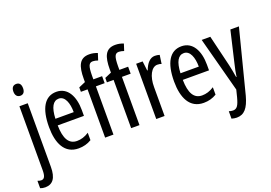

<svg xmlns="http://www.w3.org/2000/svg" viewBox="-144 -1139 2477 1754"><g transform="rotate(-20 1095.0 -262.5)"><path d="M59 -681C59 -645 77 -624 107 -624C137 -624 153 -645 153 -681C153 -718 138 -739 107 -739C76 -739 59 -719 59 -681ZM36 240C108 239 146 190 146 82V-537H65V83C65 141 53 167 22 167C11 167 -1 164 -13 159V231C1 237 17 240 36 240Z M426 -546C313 -546 254 -447 254 -265C254 -109 307 10 444 10C490 10 531 -1 569 -24V-96C529 -70 492 -59 453 -59C374 -59 336 -123 334 -253H589V-309C589 -442 536 -546 426 -546ZM426 -480C486 -480 513 -405 513 -317H335C340 -428 371 -480 426 -480Z M869 -469V-537H784V-574C785 -665 796 -694 835 -694C850 -694 866 -690 884 -684L905 -749C877 -760 854 -765 825 -765C730 -765 703 -695 703 -571V-540L638 -512V-469H703V0H784V-469Z M1122 -469V-537H1037V-574C1038 -665 1049 -694 1088 -694C1103 -694 1119 -690 1137 -684L1158 -749C1130 -760 1107 -765 1078 -765C983 -765 956 -695 956 -571V-540L891 -512V-469H956V0H1037V-469Z M1384 -547C1337 -547 1302 -507 1279 -445H1274L1263 -537H1200V0H1281V-280C1280 -385 1321 -463 1378 -463C1393 -463 1406 -461 1418 -456L1430 -540C1414 -545 1399 -547 1384 -547Z M1642 -546C1529 -546 1470 -447 1470 -265C1470 -109 1523 10 1660 10C1706 10 1747 -1 1785 -24V-96C1745 -70 1708 -59 1669 -59C1590 -59 1552 -123 1550 -253H1805V-309C1805 -442 1752 -546 1642 -546ZM1642 -480C1702 -480 1729 -405 1729 -317H1551C1556 -428 1587 -480 1642 -480Z M1837 -537 1979 -3 1962 65C1942 141 1925 167 1886 167C1874 167 1860 164 1847 160V232C1865 237 1881 240 1897 240C1970 240 2011 191 2041 81L2199 -537H2116L2045 -233C2034 -188 2026 -148 2021 -111H2017C2011 -153 2002 -195 1994 -233L1921 -537Z"/></g></svg>

Font: Noto Sans Sinhala UI ExtraCondensed
Style: Regular
Weight: 400
Width: 2
Designer: Jelle Bosma - Monotype Design Team
Foundry: Monotype Imaging Inc.
Version: Version 2.006